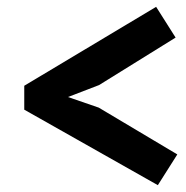

<svg xmlns="http://www.w3.org/2000/svg" viewBox="-20 -606 545 562"><path d="M51 -285V-355L437 -586L494 -496L270 -357L179 -322L269 -291L499 -154L442 -64Z"/></svg>

Font: PT Sans
Style: Bold Italic
Weight: 700
Italic angle: -12°
Designer: A.Korolkova, O.Umpeleva, V.Yefimov
Foundry: ParaType Ltd
Version: Version 2.003W OFL